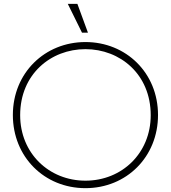

<svg xmlns="http://www.w3.org/2000/svg" viewBox="-20 -966 890 1000"><path d="M425 -710C605 -710 765 -580 765 -366C765 -168 615 -25 425 -25C235 -25 85 -168 85 -366C85 -580 245 -710 425 -710ZM47 -367C47 -149 211 14 425 14C639 14 803 -149 803 -367C803 -587 636 -747 425 -747C214 -747 47 -587 47 -367ZM333 -946 407 -796H438L383 -946Z"/></svg>

Font: Kreadon Extra Light
Style: Regular
Weight: 200
Designer: kohakuno
Foundry: StudioGnu
Version: Version 1.000;Glyphs 3.1.2 (3151)